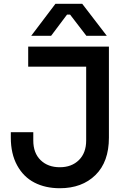

<svg xmlns="http://www.w3.org/2000/svg" viewBox="-20 -976 681 1014"><path d="M250 -787.1H145L272.9 -956.1H414.1L543.9 -787.1H436L350.1 -898.9H334ZM295.9 18.1Q219.7 18.1 161.9 -11.7Q104 -41.5 70.6 -102.5Q37.1 -163.6 37.1 -249V-277.8H155.8V-233.9Q155.8 -168 194.3 -130.4Q232.9 -92.8 295.9 -92.8Q358.4 -92.8 396.7 -130.6Q435.1 -168.5 435.1 -233.9V-624H128.9V-730H555.2V-249Q555.2 -121.1 484.1 -51.5Q413.1 18.1 295.9 18.1Z"/></svg>

Font: Sora Medium
Style: Regular
Weight: 500
Designer: Jonathan Barnbrook, Julián Moncada
Foundry: Barnbrook Fonts
Version: Version 2.000